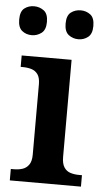

<svg xmlns="http://www.w3.org/2000/svg" viewBox="-55 -785 448 820"><g transform="rotate(5 169.5 -375.0)"><path d="M19 0V-49H32Q53 -49 69.5 -54.5Q86 -60 96.5 -75Q107 -90 107 -118V-420Q107 -448 96.5 -462.5Q86 -477 69 -482Q52 -487 32 -487H23V-536H237V-120Q237 -91 247 -75.5Q257 -60 274 -54.5Q291 -49 312 -49H324V0ZM258 -626Q234 -626 216 -640Q198 -654 198 -688Q198 -723 216 -736.5Q234 -750 258 -750Q281 -750 299 -736.5Q317 -723 317 -688Q317 -654 299 -640Q281 -626 258 -626ZM58 -626Q34 -626 16.5 -640Q-1 -654 -1 -688Q-1 -723 16.5 -736.5Q34 -750 58 -750Q81 -750 99.5 -736.5Q118 -723 118 -688Q118 -654 99.5 -640Q81 -626 58 -626Z"/></g></svg>

Font: Noto Serif Hebrew SemiBold
Style: Regular
Weight: 600
Version: Version 2.003